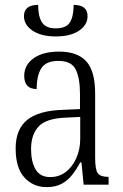

<svg xmlns="http://www.w3.org/2000/svg" viewBox="-20 -755 503 785"><path d="M170 10Q116 10 80 -29Q44 -68 44 -148Q44 -227 91.5 -265Q139 -303 238 -306L307 -309V-372Q307 -436 289.5 -471Q272 -506 219 -506Q168 -506 149 -476Q130 -446 130 -391Q79 -391 79 -445Q79 -489 117 -516.5Q155 -544 222 -544Q296 -544 332.5 -504.5Q369 -465 369 -372V-110Q369 -61 380 -46.5Q391 -32 421 -32H424V0H322L313 -91H308Q293 -63 275 -40Q257 -17 232 -3.5Q207 10 170 10ZM185 -31Q222 -31 249.5 -52.5Q277 -74 292.5 -109.5Q308 -145 308 -188V-277L248 -274Q169 -271 138 -238Q107 -205 107 -145Q107 -94 125.5 -62.5Q144 -31 185 -31ZM208 -606Q149 -606 113.5 -629.5Q78 -653 78 -689Q78 -735 136 -735Q136 -687 152 -663Q168 -639 208 -639Q250 -639 265.5 -663Q281 -687 281 -735Q338 -735 338 -689Q338 -653 303 -629.5Q268 -606 208 -606Z"/></svg>

Font: Noto Serif Condensed Light
Style: Regular
Weight: 300
Width: 3
Designer: Monotype Design Team
Foundry: Monotype Imaging Inc.
Version: Version 2.013